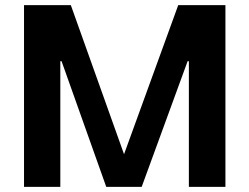

<svg xmlns="http://www.w3.org/2000/svg" viewBox="-20 -729 971 749"><path d="M215.3 -490.2H220.2L394.5 0H532.7L711.9 -490.2H716.8V0H859.4V-709H675.3L463.9 -127.4L256.3 -709H73.7V0H215.3Z"/></svg>

Font: Estedad Bold
Style: Regular
Weight: 700
Designer: Amin Abedi
Version: Version 7.3